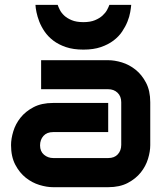

<svg xmlns="http://www.w3.org/2000/svg" viewBox="-20 -778 693 798"><path d="M604.5 -174.8Q604.5 -148.4 595.2 -117.9Q585.9 -87.4 565.2 -61.3Q544.4 -35.2 511 -17.6Q477.5 0 429.7 0H200.7Q174.3 0 143.8 -9.3Q113.3 -18.6 87.2 -39.3Q61 -60.1 43.5 -93.5Q25.9 -127 25.9 -174.8Q25.9 -201.2 35.2 -231.9Q44.4 -262.7 65.2 -288.8Q85.9 -314.9 119.4 -332.5Q152.8 -350.1 200.7 -350.1H429.7V-229H200.7Q174.8 -229 160.6 -213.1Q146.5 -197.3 146.5 -173.8Q146.5 -148.9 162.8 -135Q179.2 -121.1 201.7 -121.1H429.7Q455.6 -121.1 469.7 -136.7Q483.9 -152.3 483.9 -175.8V-353Q483.9 -377.9 468.5 -392.6Q453.1 -407.2 429.7 -407.2H150.9V-527.8H429.7Q456.1 -527.8 486.6 -518.6Q517.1 -509.3 543.2 -488.5Q569.3 -467.8 586.9 -434.3Q604.5 -400.9 604.5 -353ZM525.4 -757.8Q524.4 -745.6 521.2 -727.3Q518.1 -709 509.8 -688.2Q501.5 -667.5 487.5 -646.7Q473.6 -626 451.7 -609.4Q429.7 -592.8 399.2 -582.3Q368.7 -571.8 326.7 -571.8Q284.7 -571.8 253.9 -582.3Q223.1 -592.8 201.4 -609.4Q179.7 -626 165.5 -646.7Q151.4 -667.5 143.3 -688.2Q135.3 -709 131.6 -727.3Q127.9 -745.6 127.4 -757.8H219.7Q222.7 -749 228.8 -736.8Q234.9 -724.6 246.8 -713.4Q258.8 -702.1 278.1 -694.1Q297.4 -686 326.7 -686Q355.5 -686 374.8 -694.1Q394 -702.1 406.2 -713.4Q418.5 -724.6 425 -736.8Q431.6 -749 434.6 -757.8Z"/></svg>

Font: Audiowide
Style: Regular
Weight: 400
Designer: Astigmatic (AOETI)
Foundry: Astigmatic (AOETI)
Version: Version 1.002